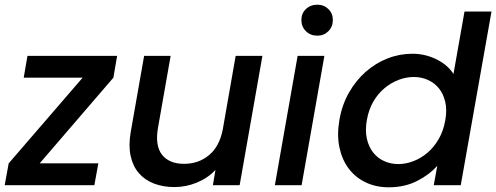

<svg xmlns="http://www.w3.org/2000/svg" viewBox="-28 -789 2114 818"><path d="M455 -458 141 -93H391L374 0H-8L9 -93L324 -458H73L89 -551H471Z M993 0H879L890 -65Q857 -30 810.5 -11Q764 8 715 8Q667 8 628 -7Q589 -22 563.5 -51.5Q538 -81 528.5 -125Q519 -169 529 -227L586 -551H699L645 -244Q632 -168 662.5 -129.5Q693 -91 756 -91Q818 -91 862.5 -128Q907 -165 921 -237L976 -551H1090Z M1240 -551H1354L1257 0H1143ZM1324 -637Q1295 -637 1275.5 -656Q1256 -675 1256 -704Q1256 -732 1275.5 -750.5Q1295 -769 1324 -769Q1352 -769 1371 -750.5Q1390 -732 1390 -704Q1390 -675 1371 -656Q1352 -637 1324 -637Z M1418 -278Q1429 -342 1458.5 -394Q1488 -446 1530 -483Q1572 -520 1623 -540Q1674 -560 1729 -560Q1783 -560 1831 -536.5Q1879 -513 1904 -474L1951 -740H2066L1935 0H1820L1835 -83Q1802 -45 1749 -18Q1696 9 1628 9Q1574 9 1530 -12Q1486 -33 1457.5 -71Q1429 -109 1418 -161.5Q1407 -214 1418 -278ZM1869 -276Q1877 -320 1869 -354.5Q1861 -389 1842 -412.5Q1823 -436 1795 -448.5Q1767 -461 1735 -461Q1703 -461 1671 -449Q1639 -437 1611 -414Q1583 -391 1563 -357Q1543 -323 1535 -278Q1527 -233 1535 -198Q1543 -163 1562 -139Q1581 -115 1609 -102.5Q1637 -90 1669 -90Q1701 -90 1733.5 -102.5Q1766 -115 1793.5 -138.5Q1821 -162 1841 -196.5Q1861 -231 1869 -276Z"/></svg>

Font: SVN-Poppins Medium
Style: Italic
Weight: 500
Italic angle: -10°
Designer: Ninad Kale (Devanagari), Jonny Pinhorn (Latin)
Foundry: Indian Type Foundry
Version: Version 3.002 2017; ttfautohint (v1.8.3)